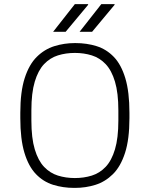

<svg xmlns="http://www.w3.org/2000/svg" viewBox="-20 -906 730 936"><path d="M342 10Q287 10 239 -5Q191 -20 155 -57.5Q119 -95 99 -161.5Q79 -228 79 -330V-356Q79 -459 100.5 -525.5Q122 -592 159.5 -629Q197 -666 245 -681Q293 -696 345 -696H348Q403 -696 451 -681Q499 -666 535 -628.5Q571 -591 591 -524.5Q611 -458 611 -356V-330Q611 -227 589.5 -160.5Q568 -94 530.5 -57Q493 -20 445.5 -5Q398 10 345 10ZM345 -38Q389 -38 427.5 -50Q466 -62 495 -92.5Q524 -123 540.5 -178Q557 -233 557 -318V-368Q557 -453 540.5 -508Q524 -563 495 -593.5Q466 -624 427.5 -636Q389 -648 345 -648Q301 -648 262.5 -636Q224 -624 195 -593.5Q166 -563 149.5 -508Q133 -453 133 -368V-318Q133 -233 149.5 -178Q166 -123 195 -92.5Q224 -62 262.5 -50Q301 -38 345 -38ZM368 -751 474 -886H538L539 -883L429 -751ZM239 -751 345 -886H409L410 -883L300 -751Z"/></svg>

Font: Chivo Medium Thin
Style: Regular
Weight: 250
Version: Version 2.002